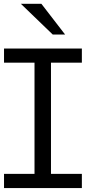

<svg xmlns="http://www.w3.org/2000/svg" viewBox="-20 -958 437 978"><path d="M397 -72.3V0H0.5V-72.3H155.8V-638.7H0.5V-710.9H397V-638.7H239.7V-72.3ZM248.5 -782.2 86.4 -938.5H190.9L311.5 -782.2Z"/></svg>

Font: RGR Online_21
Style: Regular
Weight: 400
Italic angle: -12°
Designer: vernon adams
Foundry: vernon adams
Version: Version 1.000